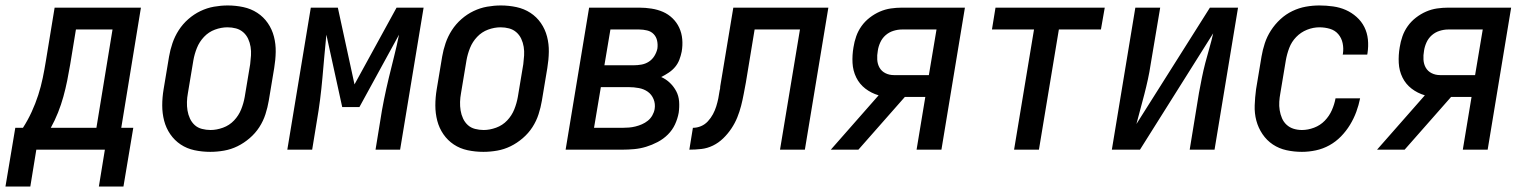

<svg xmlns="http://www.w3.org/2000/svg" viewBox="-65 -548 5585 703"><path d="M-45 135 -9 -80H19Q37 -108 51 -138.5Q65 -169 75 -200Q85 -231 91.5 -262.5Q98 -294 103 -325L135 -520H451L379 -80H423L387 135H297L319 0H68L46 135ZM121 -80H288L347 -440H213L192 -312Q187 -282 181 -252.5Q175 -223 167 -194Q159 -165 147.5 -136Q136 -107 121 -80Z M705 8Q675 8 647 2Q619 -4 596.5 -19Q574 -34 558.5 -56.5Q543 -79 536 -106Q529 -133 529 -162Q529 -191 534 -221L554 -341Q558 -365 566.5 -390Q575 -415 589.5 -437.5Q604 -460 624.5 -478Q645 -496 669 -507.5Q693 -519 718.5 -523.5Q744 -528 769 -528Q798 -528 826 -522Q854 -516 877 -501Q900 -486 915.5 -463.5Q931 -441 938 -414Q945 -387 944.5 -358Q944 -329 939 -299L919 -179Q915 -155 907 -130Q899 -105 884.5 -82.5Q870 -60 849 -42Q828 -24 804.5 -12.5Q781 -1 755.5 3.5Q730 8 705 8ZM706 -72Q728 -72 751.5 -80.5Q775 -89 792 -107Q809 -125 818 -147.5Q827 -170 831 -193L851 -313Q853 -329 854 -345Q855 -361 852.5 -376.5Q850 -392 843.5 -406Q837 -420 825.5 -430Q814 -440 799 -444Q784 -448 768 -448Q745 -448 722 -439.5Q699 -431 682 -413Q665 -395 656 -372.5Q647 -350 643 -327L623 -207Q620 -191 619.5 -175Q619 -159 621.5 -143.5Q624 -128 630.5 -114Q637 -100 648 -90Q659 -80 674.5 -76Q690 -72 706 -72Z M987 0 1073 -520H1172L1233 -239L1387 -520H1486L1400 0H1310L1327 -104Q1333 -144 1341 -183.5Q1349 -223 1358.5 -262.5Q1368 -302 1378 -341.5Q1388 -381 1396 -421L1251 -156H1188L1130 -421Q1126 -381 1122.5 -341.5Q1119 -302 1115.5 -262.5Q1112 -223 1107 -183.5Q1102 -144 1095 -104L1078 0Z M1705 8Q1675 8 1647 2Q1619 -4 1596.5 -19Q1574 -34 1558.5 -56.5Q1543 -79 1536 -106Q1529 -133 1529 -162Q1529 -191 1534 -221L1554 -341Q1558 -365 1566.5 -390Q1575 -415 1589.5 -437.5Q1604 -460 1624.5 -478Q1645 -496 1669 -507.5Q1693 -519 1718.5 -523.5Q1744 -528 1769 -528Q1798 -528 1826 -522Q1854 -516 1877 -501Q1900 -486 1915.5 -463.5Q1931 -441 1938 -414Q1945 -387 1944.5 -358Q1944 -329 1939 -299L1919 -179Q1915 -155 1907 -130Q1899 -105 1884.5 -82.5Q1870 -60 1849 -42Q1828 -24 1804.5 -12.5Q1781 -1 1755.5 3.5Q1730 8 1705 8ZM1706 -72Q1728 -72 1751.5 -80.5Q1775 -89 1792 -107Q1809 -125 1818 -147.5Q1827 -170 1831 -193L1851 -313Q1853 -329 1854 -345Q1855 -361 1852.5 -376.5Q1850 -392 1843.5 -406Q1837 -420 1825.5 -430Q1814 -440 1799 -444Q1784 -448 1768 -448Q1745 -448 1722 -439.5Q1699 -431 1682 -413Q1665 -395 1656 -372.5Q1647 -350 1643 -327L1623 -207Q1620 -191 1619.5 -175Q1619 -159 1621.5 -143.5Q1624 -128 1630.5 -114Q1637 -100 1648 -90Q1659 -80 1674.5 -76Q1690 -72 1706 -72Z M2006 0 2092 -520H2276Q2298 -520 2320.5 -516.5Q2343 -513 2362.5 -504.5Q2382 -496 2397.5 -481Q2413 -466 2422 -446.5Q2431 -427 2433 -404.5Q2435 -382 2431 -359Q2428 -344 2422.5 -329.5Q2417 -315 2407 -303Q2397 -291 2383.5 -282Q2370 -273 2356 -266Q2374 -258 2388 -244.5Q2402 -231 2411 -214Q2420 -197 2421.5 -176.5Q2423 -156 2420 -135Q2416 -113 2406.5 -92.5Q2397 -72 2380.5 -55.5Q2364 -39 2343 -28Q2322 -17 2300.5 -10.5Q2279 -4 2257 -2Q2235 0 2214 0ZM2148 -309H2255Q2269 -309 2283.5 -311.5Q2298 -314 2310.5 -322Q2323 -330 2331 -343Q2339 -356 2342 -370Q2344 -385 2341 -399Q2338 -413 2328.5 -423Q2319 -433 2304.5 -436.5Q2290 -440 2276 -440H2170ZM2110 -80H2214Q2226 -80 2238 -81Q2250 -82 2262 -85Q2274 -88 2285.5 -93Q2297 -98 2307 -106Q2317 -114 2323.5 -125.5Q2330 -137 2332 -149Q2335 -168 2328 -185Q2321 -202 2307 -212Q2293 -222 2274.5 -225.5Q2256 -229 2237 -229H2135Z M2459 0 2472 -80Q2487 -80 2501.5 -86Q2516 -92 2527 -104Q2538 -116 2545.5 -130Q2553 -144 2557.5 -158.5Q2562 -173 2565 -187.5Q2568 -202 2570 -217Q2571 -220 2571.5 -223Q2572 -226 2572 -230V-231Q2573 -238 2574.5 -246Q2576 -254 2577 -261L2620 -520H2968L2882 0H2791L2864 -440H2698L2666 -246Q2662 -225 2658 -203.5Q2654 -182 2648.5 -160.5Q2643 -139 2634.5 -118Q2626 -97 2613 -77.5Q2600 -58 2583 -41.5Q2566 -25 2545.5 -15Q2525 -5 2503 -2.5Q2481 0 2459 0Z M2977 0 3152 -199Q3125 -207 3103.5 -223.5Q3082 -240 3070 -264.5Q3058 -289 3056.5 -317.5Q3055 -346 3060 -375Q3063 -395 3070 -415Q3077 -435 3089.5 -452.5Q3102 -470 3119.5 -483.5Q3137 -497 3156.5 -505.5Q3176 -514 3196.5 -517Q3217 -520 3237 -520H3468L3382 0H3291L3323 -193H3248L3078 0ZM3336 -273 3364 -440H3237Q3222 -440 3206 -435Q3190 -430 3177.5 -419Q3165 -408 3158 -392.5Q3151 -377 3149 -362Q3146 -346 3147 -329.5Q3148 -313 3155.5 -300Q3163 -287 3177 -280Q3191 -273 3208 -273Z M3648 0 3721 -440H3567L3580 -520H3980L3966 -440H3812L3739 0Z M4006 0 4092 -520H4183L4148 -312Q4144 -285 4138 -257.5Q4132 -230 4125 -203Q4118 -176 4110.5 -148.5Q4103 -121 4096 -94L4365 -520H4468L4382 0H4291L4325 -208Q4330 -235 4335.5 -262.5Q4341 -290 4348 -317Q4355 -344 4363 -371.5Q4371 -399 4377 -426L4109 0Z M4702 8Q4673 8 4645.5 2Q4618 -4 4595.5 -19Q4573 -34 4557.5 -57Q4542 -80 4535 -106.5Q4528 -133 4529 -162Q4530 -191 4534 -221L4554 -341Q4558 -365 4566 -389.5Q4574 -414 4588.5 -436.5Q4603 -459 4623 -477.5Q4643 -496 4667 -507.5Q4691 -519 4716 -523.5Q4741 -528 4766 -528Q4791 -528 4816 -524.5Q4841 -521 4862.5 -511.5Q4884 -502 4902 -486Q4920 -470 4930.5 -449Q4941 -428 4943.5 -403.5Q4946 -379 4942 -353Q4942 -352 4941.5 -350.5Q4941 -349 4941 -348H4851Q4851 -348 4851.5 -349Q4852 -350 4852 -351Q4855 -371 4851 -390Q4847 -409 4835 -423Q4823 -437 4804.5 -442.5Q4786 -448 4766 -448Q4743 -448 4720.5 -439Q4698 -430 4681 -412.5Q4664 -395 4655.5 -372.5Q4647 -350 4643 -327L4623 -207Q4620 -191 4619 -175.5Q4618 -160 4620.5 -144.5Q4623 -129 4629 -115Q4635 -101 4646 -91Q4657 -81 4671.5 -76.5Q4686 -72 4702 -72Q4724 -72 4746.5 -80.5Q4769 -89 4785.5 -106Q4802 -123 4811.5 -144.5Q4821 -166 4825 -188H4915Q4910 -163 4901 -138.5Q4892 -114 4878 -91Q4864 -68 4845 -48.5Q4826 -29 4802.5 -16Q4779 -3 4753 2.5Q4727 8 4702 8Z M4977 0 5152 -199Q5125 -207 5103.5 -223.5Q5082 -240 5070 -264.5Q5058 -289 5056.5 -317.5Q5055 -346 5060 -375Q5063 -395 5070 -415Q5077 -435 5089.5 -452.5Q5102 -470 5119.5 -483.5Q5137 -497 5156.5 -505.5Q5176 -514 5196.5 -517Q5217 -520 5237 -520H5468L5382 0H5291L5323 -193H5248L5078 0ZM5336 -273 5364 -440H5237Q5222 -440 5206 -435Q5190 -430 5177.5 -419Q5165 -408 5158 -392.5Q5151 -377 5149 -362Q5146 -346 5147 -329.5Q5148 -313 5155.5 -300Q5163 -287 5177 -280Q5191 -273 5208 -273Z"/></svg>

Font: Iosevka SS04 Medium Oblique
Style: Regular
Weight: 500
Italic angle: -9°
Monospace: yes
Designer: Belleve Invis
Foundry: Belleve Invis
Version: Version 19.0.0; ttfautohint (v1.8.4)